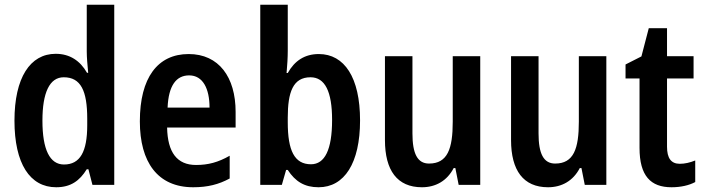

<svg xmlns="http://www.w3.org/2000/svg" viewBox="-20 -780 2973 810"><path d="M217 10C278 10 316 -17 346 -66H353L370 0H462V-760H346V-563C346 -538 349 -505 352 -473H347C318 -524 274 -553 215 -553C107 -553 41 -452 41 -271C41 -90 106 10 217 10ZM250 -86C190 -86 159 -149 159 -271C159 -389 189 -454 249 -454C321 -454 348 -397 348 -279V-252C348 -140 318 -86 250 -86Z M776 -552C645 -552 570 -452 570 -268C570 -96 645 10 795 10C856 10 903 -2 949 -27V-123C900 -95 858 -84 807 -84C727 -84 687 -137 685 -242H974V-308C974 -455 903 -552 776 -552ZM778 -462C836 -462 864 -406 864 -326H687C691 -420 724 -462 778 -462Z M1194 -566V-760H1078V0H1169L1187 -63H1194C1226 -14 1265 10 1324 10C1433 10 1499 -92 1499 -272C1499 -453 1433 -552 1325 -552C1266 -552 1223 -524 1194 -472H1189C1192 -505 1194 -538 1194 -566ZM1290 -454C1351 -454 1381 -394 1381 -274C1381 -148 1350 -87 1292 -87C1222 -87 1194 -145 1194 -264V-284C1194 -391 1216 -454 1290 -454Z M2006 -543H1890V-267C1890 -152 1868 -90 1790 -90C1741 -90 1720 -132 1720 -217V-543H1604V-189C1604 -61 1656 10 1760 10C1818 10 1866 -17 1894 -71H1901L1915 0H2006Z M2538 -543H2422V-267C2422 -152 2400 -90 2322 -90C2273 -90 2252 -132 2252 -217V-543H2136V-189C2136 -61 2188 10 2292 10C2350 10 2398 -17 2426 -71H2433L2447 0H2538Z M2848 -89C2811 -89 2794 -113 2794 -161V-449H2906V-543H2794V-661H2717L2686 -542L2619 -508V-449H2678V-156C2678 -38 2725 10 2813 10C2852 10 2887 2 2913 -12V-103C2891 -94 2869 -89 2848 -89Z"/></svg>

Font: Noto Sans Armenian Condensed SemiBold
Style: Regular
Weight: 600
Width: 3
Designer: Monotype Design Team
Foundry: Monotype Imaging Inc.
Version: Version 2.008